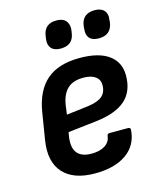

<svg xmlns="http://www.w3.org/2000/svg" viewBox="-107 -767 705 854"><g transform="rotate(-15 245.5 -340.0)"><path d="M225 11Q126 11 79 -41.5Q32 -94 48 -191L68 -314Q84 -410 138.5 -456.5Q193 -503 290 -503Q378 -503 424 -469.5Q470 -436 470 -375Q470 -301 424.5 -261.5Q379 -222 288 -212L158 -197L154 -173Q148 -125 168 -101.5Q188 -78 233 -78Q271 -78 294.5 -93Q318 -108 321 -134Q322 -146 333 -146H418Q430 -146 429 -135Q424 -65 370 -27Q316 11 225 11ZM171 -274 270 -286Q316 -292 337 -309.5Q358 -327 358 -361Q358 -386 338.5 -400Q319 -414 283 -414Q236 -414 210.5 -390Q185 -366 177 -318ZM397 -565Q367 -565 354 -580Q341 -595 344 -621L345 -635Q352 -691 410 -691Q439 -691 453 -675.5Q467 -660 463 -635L462 -621Q454 -565 397 -565ZM221 -565Q192 -565 178.5 -580Q165 -595 168 -621L170 -635Q177 -691 234 -691Q263 -691 276.5 -675.5Q290 -660 288 -635L286 -621Q279 -565 221 -565Z"/></g></svg>

Font: Sofia Sans Semi Condensed
Style: Bold Italic
Weight: 700
Italic angle: -9°
Version: Version 4.100